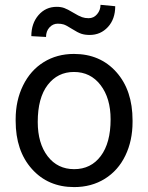

<svg xmlns="http://www.w3.org/2000/svg" viewBox="-20 -760 610 790"><path d="M44.4 -269Q44.4 -346.7 75 -408.7Q105.5 -470.7 159.9 -504.4Q214.4 -538.1 284.2 -538.1Q392.1 -538.1 458.7 -463.4Q525.4 -388.7 525.4 -264.6V-258.3Q525.4 -181.2 495.8 -119.9Q466.3 -58.6 411.4 -24.4Q356.4 9.8 285.2 9.8Q177.7 9.8 111.1 -64.9Q44.4 -139.6 44.4 -262.7ZM135.3 -258.3Q135.3 -170.4 176 -117.2Q216.8 -64 285.2 -64Q354 -64 394.5 -117.9Q435.1 -171.9 435.1 -269Q435.1 -356 393.8 -409.9Q352.5 -463.9 284.2 -463.9Q217.3 -463.9 176.3 -410.6Q135.3 -357.4 135.3 -258.3ZM454.1 -734.4Q454.1 -681.6 424.1 -648.9Q394 -616.2 349.1 -616.2Q329.1 -616.2 314.5 -621.1Q299.8 -626 276.1 -641.1Q252.4 -656.2 241.9 -659.4Q231.4 -662.6 217.8 -662.6Q197.8 -662.6 183.6 -647.2Q169.4 -631.8 169.4 -607.9L108.9 -611.3Q108.9 -663.6 138.4 -697.8Q168 -731.9 213.4 -731.9Q230.5 -731.9 244.1 -727.1Q257.8 -722.2 281.2 -708Q304.7 -693.8 317.1 -689.5Q329.6 -685.1 344.7 -685.1Q365.7 -685.1 379.6 -701.7Q393.6 -718.3 393.6 -740.2Z"/></svg>

Font: RobotoSquareBracket
Style: Square-Bracket
Weight: 400
Version: Version 2.137; 2017